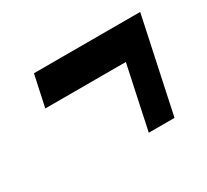

<svg xmlns="http://www.w3.org/2000/svg" viewBox="-67 -498 480 446"><g transform="rotate(-30 172.5 -274.5)"><path d="M222 -148H291L345 -401H60L42 -317H258Z"/></g></svg>

Font: League Gothic Condensed Italic
Style: Regular
Weight: 400
Width: 3
Designer: The League of Moveable Type
Version: Version 1.600; ttfautohint (v1.8.3)